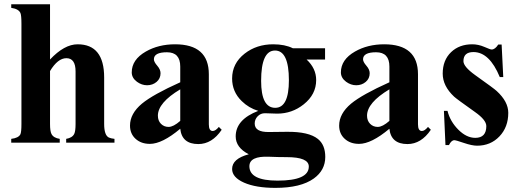

<svg xmlns="http://www.w3.org/2000/svg" viewBox="-20 -682 2486 918"><path d="M527.3 0H296.4V-18.1Q325.7 -22.9 335 -42Q341.3 -55.2 341.3 -89.4V-340.3Q341.3 -403.8 297.4 -403.8Q256.3 -403.8 219.2 -342.3V-89.4Q219.2 -54.7 226.1 -41.5Q235.8 -22.5 265.6 -18.1V0H33.7V-18.1Q68.4 -22 77.6 -40Q82.5 -50.8 82.5 -89.4V-568.4Q82.5 -608.9 77.6 -620.1Q68.4 -639.6 33.7 -644.5V-661.6H219.2V-397.5Q287.6 -470.2 351.1 -470.2Q478 -470.2 478 -311.5V-89.4Q478 -35.2 500.5 -24.4Q510.3 -20 527.3 -18.1Z M1040 -61.5Q993.7 6.8 928.2 6.8Q849.6 6.8 841.8 -66.4Q755.4 5.9 696.8 5.9Q654.8 5.9 628.2 -18.3Q601.6 -42.5 601.6 -81.5Q601.6 -138.7 658.7 -186.5Q711.4 -230 841.8 -288.6V-363.8Q841.8 -432.1 778.3 -432.1Q715.8 -432.1 715.8 -398.4Q715.8 -386.2 731.7 -367.9Q747.6 -349.6 747.6 -332Q747.6 -306.2 728.5 -290.3Q709.5 -274.4 683.1 -274.4Q657.7 -274.4 634.8 -291Q609.9 -309.6 609.9 -335.9Q609.9 -397 677.2 -435.5Q737.8 -470.2 816.9 -470.2Q978.5 -470.2 978.5 -327.1V-87.4Q978.5 -55.7 997.1 -55.7Q1010.3 -55.7 1026.4 -75.2ZM841.8 -104V-254.9Q734.9 -190.9 734.9 -128.9Q734.9 -105 749.5 -90.1Q764.2 -75.2 786.1 -75.2Q809.1 -75.2 841.8 -104Z M1535.2 68.4Q1535.2 131.8 1480.5 171.4Q1418 216.3 1296.9 216.3Q1203.6 216.3 1146.7 191.2Q1089.8 166 1089.8 126Q1089.8 76.7 1169.4 55.7Q1106.9 23.4 1106.9 -29.8Q1106.9 -110.4 1214.8 -151.9Q1169.4 -165.5 1135.7 -198.7Q1089.8 -243.2 1089.8 -306.6Q1089.8 -378.9 1149.9 -425.8Q1207 -470.2 1286.1 -470.2Q1342.3 -470.2 1380.4 -451.2H1534.2V-397.5H1445.8Q1491.7 -355 1491.7 -299.3Q1491.7 -230.5 1432.1 -183.1Q1376.5 -138.7 1305.2 -138.7Q1296.9 -138.7 1276.6 -139.6Q1256.3 -140.6 1246.6 -140.6Q1226.1 -140.6 1211.9 -126Q1197.8 -111.3 1197.8 -91.3Q1197.8 -49.8 1266.1 -50.8L1352.5 -51.8Q1456.5 -52.7 1500 -17.6Q1535.2 10.7 1535.2 68.4ZM1361.3 -298.3Q1361.3 -440.4 1294.9 -440.4Q1228.5 -440.4 1228.5 -295.4Q1228.5 -166.5 1295.9 -166.5Q1361.3 -166.5 1361.3 -298.3ZM1456.5 114.3Q1456.5 69.3 1350.6 69.3Q1310.5 69.3 1266.1 67.4Q1172.4 63.5 1172.4 112.8Q1172.4 181.6 1307.1 181.6Q1456.5 181.6 1456.5 114.3Z M2040 -61.5Q1993.7 6.8 1928.2 6.8Q1849.6 6.8 1841.8 -66.4Q1755.4 5.9 1696.8 5.9Q1654.8 5.9 1628.2 -18.3Q1601.6 -42.5 1601.6 -81.5Q1601.6 -138.7 1658.7 -186.5Q1711.4 -230 1841.8 -288.6V-363.8Q1841.8 -432.1 1778.3 -432.1Q1715.8 -432.1 1715.8 -398.4Q1715.8 -386.2 1731.7 -367.9Q1747.6 -349.6 1747.6 -332Q1747.6 -306.2 1728.5 -290.3Q1709.5 -274.4 1683.1 -274.4Q1657.7 -274.4 1634.8 -291Q1609.9 -309.6 1609.9 -335.9Q1609.9 -397 1677.2 -435.5Q1737.8 -470.2 1816.9 -470.2Q1978.5 -470.2 1978.5 -327.1V-87.4Q1978.5 -55.7 1997.1 -55.7Q2010.3 -55.7 2026.4 -75.2ZM1841.8 -104V-254.9Q1734.9 -190.9 1734.9 -128.9Q1734.9 -105 1749.5 -90.1Q1764.2 -75.2 1786.1 -75.2Q1809.1 -75.2 1841.8 -104Z M2410.2 -142.6Q2410.2 -74.2 2367.9 -29.8Q2325.7 14.6 2261.2 14.6Q2236.8 14.6 2198.2 1.5Q2159.7 -11.7 2152.3 -11.7Q2138.2 -11.7 2126.5 11.7H2109.9L2102.5 -151.9H2119.6Q2132.3 -101.1 2171.4 -62Q2210.4 -22.9 2252.4 -22.9Q2305.2 -22.9 2305.2 -79.1Q2305.2 -108.4 2251 -146.5Q2162.1 -209.5 2150.9 -220.2Q2096.7 -271 2096.7 -330.1Q2096.7 -394.5 2137.2 -433.1Q2176.3 -470.2 2237.8 -470.2Q2267.1 -470.2 2295.7 -457.8Q2324.2 -445.3 2330.6 -445.3Q2347.2 -445.3 2362.3 -469.2H2378.4L2386.2 -313.5H2369.6Q2320.3 -433.1 2243.7 -433.1Q2195.8 -433.1 2195.8 -389.6Q2195.8 -363.3 2251.5 -323.2Q2342.8 -258.3 2354.5 -247.1Q2410.2 -196.3 2410.2 -142.6Z"/></svg>

Font: Dai Banna SIL Book
Style: Bold
Weight: 700
Designer: Victor Gaultney
Foundry: SIL International
Version: Version 2.000